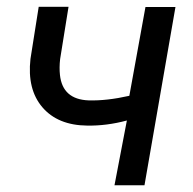

<svg xmlns="http://www.w3.org/2000/svg" viewBox="-20 -549 572 569"><path d="M408.2 0H319.3L356 -191.9Q295.9 -175.8 238.3 -176.8Q151.4 -177.7 105.7 -231Q60.1 -284.2 70.3 -374.5L94.7 -528.8H183.1L158.2 -374Q155.3 -348.6 157.7 -326.7Q165.5 -254.4 242.7 -251.5Q296.4 -250 363.3 -265.1L411.1 -528.3H500Z"/></svg>

Font: Roboto
Style: Italic
Weight: 400
Italic angle: -12°
Designer: Google
Version: Version 2.134; 2016; ttfautohint (v1.6)